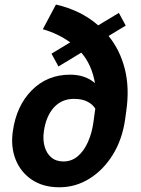

<svg xmlns="http://www.w3.org/2000/svg" viewBox="-20 -791 602 821"><path d="M444.3 -637.2Q493.2 -577.1 513.7 -496.3Q534.2 -415.5 520 -316.9L515.1 -281.2Q502.9 -194.8 462.4 -129.4Q421.9 -64 362.5 -27.1Q303.2 9.8 233.9 9.8Q164.6 9.8 116.7 -22.2Q68.8 -54.2 47.1 -108.2Q25.4 -162.1 34.7 -228.5Q49.8 -338.4 116 -405Q182.1 -471.7 279.8 -471.7Q344.2 -471.7 386.2 -435.5Q372.1 -515.1 327.6 -565.9L230 -506.8L200.2 -561.5L280.3 -609.9Q227.1 -647.9 163.1 -666L219.2 -771.5Q326.2 -747.1 399.9 -682.6L488.3 -735.8L517.6 -681.6ZM379.4 -267.6 386.2 -317.9 387.7 -325.7Q377.9 -343.3 355.2 -355.7Q332.5 -368.2 295.9 -368.2Q243.2 -368.2 209.7 -330.6Q176.3 -293 167.5 -228.5Q162.6 -193.8 170.7 -164.8Q178.7 -135.7 199 -118.2Q219.2 -100.6 251.5 -100.6Q285.6 -100.6 311.8 -122.3Q337.9 -144 355.2 -181.9Q372.6 -219.7 379.4 -267.6Z"/></svg>

Font: Robert Sans ExtraBold
Style: Italic
Weight: 800
Italic angle: -8°
Designer: Christian Robertson (extended by Adam Twardoch)
Foundry: Google
Version: Version 12.135;April 2, 2019;FontCreator 11.5.0.2425 64-bit;